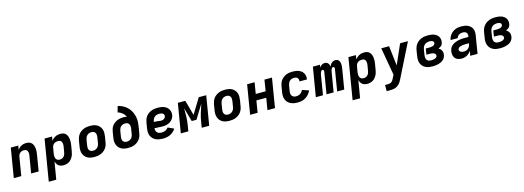

<svg xmlns="http://www.w3.org/2000/svg" viewBox="6 -1908 8988 3296"><g transform="rotate(-15 4500.0 -260.0)"><path d="M23 0 109 -520H242L230 -447Q243 -466 261 -482Q279 -498 299.5 -508.5Q320 -519 342 -523.5Q364 -528 386 -528Q413 -528 438.5 -519Q464 -510 481 -491Q498 -472 506.5 -447Q515 -422 518 -395.5Q521 -369 519 -341.5Q517 -314 512 -286L465 0H331Q344 -76 356.5 -152Q369 -228 382 -304Q384 -317 385 -330.5Q386 -344 384 -357Q382 -370 376.5 -382Q371 -394 362 -402.5Q353 -411 340.5 -414.5Q328 -418 314 -418Q296 -418 278 -412.5Q260 -407 245.5 -395Q231 -383 222.5 -366Q214 -349 211 -331L156 0Z M587 215 709 -520H842L830 -445Q843 -465 861.5 -481Q880 -497 901.5 -508Q923 -519 946 -523.5Q969 -528 991 -528Q1019 -528 1044.5 -519.5Q1070 -511 1087 -492Q1104 -473 1113 -448Q1122 -423 1125 -396Q1128 -369 1126.5 -341.5Q1125 -314 1120 -286L1103 -186Q1099 -162 1092 -138Q1085 -114 1072.5 -91.5Q1060 -69 1042.5 -49.5Q1025 -30 1003 -17Q981 -4 956 2Q931 8 907 8Q883 8 859.5 2Q836 -4 818.5 -18Q801 -32 789.5 -52.5Q778 -73 772 -95L720 215ZM870 -102Q889 -102 908 -109.5Q927 -117 941 -132Q955 -147 962.5 -166Q970 -185 973 -204L990 -304Q992 -318 992.5 -331.5Q993 -345 991 -358Q989 -371 983.5 -383Q978 -395 968.5 -403Q959 -411 946 -414.5Q933 -418 919 -418Q901 -418 882.5 -413Q864 -408 848 -396Q832 -384 823 -366.5Q814 -349 811 -331L794 -231Q792 -216 791 -200.5Q790 -185 792 -170.5Q794 -156 800 -143Q806 -130 816.5 -120.5Q827 -111 841 -106.5Q855 -102 870 -102Z M1457 8Q1425 8 1393.5 2.5Q1362 -3 1335 -17.5Q1308 -32 1288.5 -55.5Q1269 -79 1259 -108Q1249 -137 1248.5 -169Q1248 -201 1254 -234L1270 -334Q1275 -361 1285 -388Q1295 -415 1312.5 -439Q1330 -463 1354.5 -480.5Q1379 -498 1406 -509Q1433 -520 1461 -524Q1489 -528 1516 -528Q1549 -528 1580.5 -522.5Q1612 -517 1638.5 -502.5Q1665 -488 1685 -464.5Q1705 -441 1715 -412Q1725 -383 1725 -351Q1725 -319 1720 -286L1703 -186Q1699 -159 1689 -132Q1679 -105 1661 -81Q1643 -57 1619 -39.5Q1595 -22 1568 -11Q1541 0 1513 4Q1485 8 1457 8ZM1459 -102Q1479 -102 1499.5 -108.5Q1520 -115 1536 -130Q1552 -145 1561 -164.5Q1570 -184 1573 -204L1590 -304Q1593 -325 1592 -346Q1591 -367 1581.5 -384Q1572 -401 1554 -409.5Q1536 -418 1515 -418Q1495 -418 1474.5 -411.5Q1454 -405 1437.5 -390Q1421 -375 1412.5 -355.5Q1404 -336 1400 -316L1384 -216Q1380 -195 1381 -174Q1382 -153 1391.5 -136Q1401 -119 1419.5 -110.5Q1438 -102 1459 -102Z M2057 8Q2025 8 1993.5 2.5Q1962 -3 1935 -17.5Q1908 -32 1888.5 -55.5Q1869 -79 1859 -108Q1849 -137 1848.5 -169Q1848 -201 1854 -234L1870 -334Q1875 -361 1884.5 -387Q1894 -413 1911.5 -435.5Q1929 -458 1952.5 -475Q1976 -492 2002 -502.5Q2028 -513 2055 -518Q2082 -523 2108 -523Q2125 -523 2141 -521Q2157 -519 2172 -514Q2162 -535 2148.5 -553Q2135 -571 2117.5 -585.5Q2100 -600 2079.5 -611Q2059 -622 2036 -628L2066 -735Q2102 -727 2134.5 -712.5Q2167 -698 2195.5 -677.5Q2224 -657 2247 -630.5Q2270 -604 2287 -573Q2304 -542 2314.5 -507.5Q2325 -473 2329 -436.5Q2333 -400 2329.5 -362Q2326 -324 2320 -286L2303 -186Q2299 -159 2289 -132Q2279 -105 2261 -81Q2243 -57 2219 -39.5Q2195 -22 2168 -11Q2141 0 2113 4Q2085 8 2057 8ZM2059 -102Q2079 -102 2099.5 -108.5Q2120 -115 2136 -130Q2152 -145 2161 -164.5Q2170 -184 2173 -204L2188 -295Q2191 -309 2191.5 -323.5Q2192 -338 2189.5 -351.5Q2187 -365 2180.5 -377Q2174 -389 2163.5 -397.5Q2153 -406 2139.5 -409Q2126 -412 2112 -412Q2092 -412 2072.5 -406Q2053 -400 2037 -386.5Q2021 -373 2012.5 -354Q2004 -335 2000 -316L1984 -216Q1980 -195 1981 -174Q1982 -153 1991.5 -136Q2001 -119 2019.5 -110.5Q2038 -102 2059 -102Z M2677 8Q2643 8 2610 3Q2577 -2 2548 -15.5Q2519 -29 2497 -51.5Q2475 -74 2462.5 -103.5Q2450 -133 2449 -166.5Q2448 -200 2454 -234L2470 -334Q2475 -362 2485 -389Q2495 -416 2513 -440Q2531 -464 2556 -481.5Q2581 -499 2608 -509.5Q2635 -520 2663 -524Q2691 -528 2719 -528Q2747 -528 2775 -524.5Q2803 -521 2828.5 -511.5Q2854 -502 2875 -486Q2896 -470 2910 -447Q2924 -424 2929.5 -397Q2935 -370 2930 -341Q2926 -319 2915.5 -298Q2905 -277 2889 -259.5Q2873 -242 2852.5 -229Q2832 -216 2810 -208.5Q2788 -201 2766 -198.5Q2744 -196 2722 -196Q2704 -196 2686 -197Q2668 -198 2650 -199Q2632 -200 2614 -200.5Q2596 -201 2578 -203Q2575 -181 2580.5 -160.5Q2586 -140 2600 -125.5Q2614 -111 2634.5 -105Q2655 -99 2677 -99Q2693 -99 2710 -101.5Q2727 -104 2743 -111Q2759 -118 2773.5 -130Q2788 -142 2798 -156L2904 -108Q2886 -80 2860 -56.5Q2834 -33 2803.5 -18.5Q2773 -4 2740.5 2Q2708 8 2677 8ZM2723 -298Q2735 -298 2748.5 -301.5Q2762 -305 2773.5 -312.5Q2785 -320 2793 -332Q2801 -344 2803 -357Q2806 -373 2799 -386.5Q2792 -400 2779 -408Q2766 -416 2750.5 -418.5Q2735 -421 2719 -421Q2698 -421 2676 -415Q2654 -409 2636.5 -394Q2619 -379 2609.5 -358.5Q2600 -338 2596 -317L2595 -310Q2611 -308 2627 -307.5Q2643 -307 2659 -305.5Q2675 -304 2690.5 -301Q2706 -298 2723 -298Z M2991 0 3078 -520H3210L3285 -251L3450 -520H3582L3496 0H3363L3380 -104Q3386 -141 3394.5 -178.5Q3403 -216 3414.5 -253Q3426 -290 3439 -327Q3452 -364 3462 -401L3312 -156H3227L3158 -401Q3156 -364 3157 -327Q3158 -290 3157 -253Q3156 -216 3152 -178.5Q3148 -141 3142 -104L3125 0Z M3857 8Q3825 8 3793.5 2.5Q3762 -3 3735 -17.5Q3708 -32 3688.5 -55.5Q3669 -79 3659 -108Q3649 -137 3648.5 -169Q3648 -201 3654 -234L3670 -334Q3675 -361 3685 -388Q3695 -415 3712.5 -439Q3730 -463 3754.5 -480.5Q3779 -498 3806 -509Q3833 -520 3861 -524Q3889 -528 3916 -528Q3949 -528 3980.5 -522.5Q4012 -517 4038.5 -502.5Q4065 -488 4085 -464.5Q4105 -441 4115 -412Q4125 -383 4125 -351Q4125 -319 4120 -286L4103 -186Q4099 -159 4089 -132Q4079 -105 4061 -81Q4043 -57 4019 -39.5Q3995 -22 3968 -11Q3941 0 3913 4Q3885 8 3857 8ZM3859 -102Q3879 -102 3899.5 -108.5Q3920 -115 3936 -130Q3952 -145 3961 -164.5Q3970 -184 3973 -204L3990 -304Q3993 -325 3992 -346Q3991 -367 3981.5 -384Q3972 -401 3954 -409.5Q3936 -418 3915 -418Q3895 -418 3874.5 -411.5Q3854 -405 3837.5 -390Q3821 -375 3812.5 -355.5Q3804 -336 3800 -316L3784 -216Q3780 -195 3781 -174Q3782 -153 3791.5 -136Q3801 -119 3819.5 -110.5Q3838 -102 3859 -102Z M4223 0 4309 -520H4442L4409 -321H4585L4617 -520H4751L4665 0H4531L4566 -211H4391L4356 0Z M5070 8Q5036 8 5004 2.5Q4972 -3 4943.5 -16.5Q4915 -30 4894 -53Q4873 -76 4861.5 -105Q4850 -134 4849 -167.5Q4848 -201 4854 -234L4870 -334Q4875 -361 4884.5 -388Q4894 -415 4912 -438.5Q4930 -462 4953.5 -480Q4977 -498 5004 -509Q5031 -520 5058.5 -524Q5086 -528 5114 -528Q5142 -528 5170 -524.5Q5198 -521 5223.5 -511.5Q5249 -502 5270.5 -485.5Q5292 -469 5305.5 -446Q5319 -423 5323.5 -395.5Q5328 -368 5323 -339Q5323 -338 5322.5 -336.5Q5322 -335 5322 -334H5190Q5190 -335 5190 -335.5Q5190 -336 5190 -336Q5193 -353 5189 -369.5Q5185 -386 5174 -397.5Q5163 -409 5147 -413.5Q5131 -418 5114 -418Q5094 -418 5073.5 -411.5Q5053 -405 5037 -390Q5021 -375 5012.5 -355.5Q5004 -336 5000 -316L4984 -216Q4980 -194 4982 -172.5Q4984 -151 4996 -134Q5008 -117 5028 -109.5Q5048 -102 5070 -102Q5088 -102 5107 -106.5Q5126 -111 5143 -122Q5160 -133 5172.5 -148.5Q5185 -164 5193 -182L5310 -143Q5295 -109 5269.5 -79Q5244 -49 5211.5 -28.5Q5179 -8 5142 0Q5105 8 5070 8Z M5391 0 5478 -520H5604L5596 -469Q5603 -482 5613 -493Q5623 -504 5635.5 -512.5Q5648 -521 5661.5 -524.5Q5675 -528 5689 -528Q5706 -528 5721.5 -521.5Q5737 -515 5747.5 -503Q5758 -491 5763.5 -475.5Q5769 -460 5771 -443Q5778 -460 5788 -475.5Q5798 -491 5812 -503Q5826 -515 5843.5 -521.5Q5861 -528 5878 -528Q5896 -528 5912.5 -521Q5929 -514 5939 -500.5Q5949 -487 5954 -470.5Q5959 -454 5960.5 -436Q5962 -418 5960.5 -400Q5959 -382 5956 -363L5896 0H5770L5833 -384Q5834 -391 5834 -398Q5834 -405 5831 -411Q5828 -417 5822.5 -420Q5817 -423 5810 -423Q5802 -423 5795 -417.5Q5788 -412 5783.5 -405Q5779 -398 5776 -390Q5773 -382 5770.5 -374Q5768 -366 5766.5 -358Q5765 -350 5764 -342L5707 0H5581L5644 -384Q5645 -391 5645 -398Q5645 -405 5642 -411Q5639 -417 5633.5 -420Q5628 -423 5621 -423Q5613 -423 5606 -417.5Q5599 -412 5594.5 -405Q5590 -398 5587 -390Q5584 -382 5581.5 -374Q5579 -366 5577.5 -358Q5576 -350 5574 -342L5518 0Z M5987 215 6109 -520H6242L6230 -445Q6243 -465 6261.5 -481Q6280 -497 6301.5 -508Q6323 -519 6346 -523.5Q6369 -528 6391 -528Q6419 -528 6444.5 -519.5Q6470 -511 6487 -492Q6504 -473 6513 -448Q6522 -423 6525 -396Q6528 -369 6526.5 -341.5Q6525 -314 6520 -286L6503 -186Q6499 -162 6492 -138Q6485 -114 6472.5 -91.5Q6460 -69 6442.5 -49.5Q6425 -30 6403 -17Q6381 -4 6356 2Q6331 8 6307 8Q6283 8 6259.5 2Q6236 -4 6218.5 -18Q6201 -32 6189.5 -52.5Q6178 -73 6172 -95L6120 215ZM6270 -102Q6289 -102 6308 -109.5Q6327 -117 6341 -132Q6355 -147 6362.5 -166Q6370 -185 6373 -204L6390 -304Q6392 -318 6392.5 -331.5Q6393 -345 6391 -358Q6389 -371 6383.5 -383Q6378 -395 6368.5 -403Q6359 -411 6346 -414.5Q6333 -418 6319 -418Q6301 -418 6282.5 -413Q6264 -408 6248 -396Q6232 -384 6223 -366.5Q6214 -349 6211 -331L6194 -231Q6192 -216 6191 -200.5Q6190 -185 6192 -170.5Q6194 -156 6200 -143Q6206 -130 6216.5 -120.5Q6227 -111 6241 -106.5Q6255 -102 6270 -102Z M6593 215V105H6646Q6663 105 6680.5 100.5Q6698 96 6712 84Q6726 72 6735 56.5Q6744 41 6752 25L6753 24V23Q6753 23 6753 23Q6753 23 6753 23L6779 -28L6750 -194L6693 -520H6832L6873 -168L7028 -520H7167L6871 73Q6863 88 6855 103Q6847 118 6837 132Q6820 155 6798 173Q6776 191 6750.5 200.5Q6725 210 6698.5 212.5Q6672 215 6646 215Z M7468 8Q7435 8 7402.5 3Q7370 -2 7342 -16Q7314 -30 7292.5 -53Q7271 -76 7260.5 -105.5Q7250 -135 7249 -168Q7248 -201 7254 -234L7270 -334Q7275 -362 7285.5 -389.5Q7296 -417 7315 -441Q7334 -465 7359 -482.5Q7384 -500 7411.5 -510.5Q7439 -521 7468 -524.5Q7497 -528 7524 -528Q7551 -528 7577.5 -524.5Q7604 -521 7628 -512.5Q7652 -504 7672.5 -489Q7693 -474 7706 -453Q7719 -432 7723.5 -406Q7728 -380 7723 -353Q7721 -338 7714.5 -322.5Q7708 -307 7696.5 -295.5Q7685 -284 7670 -276Q7655 -268 7640 -262Q7657 -253 7671 -239.5Q7685 -226 7693.5 -209Q7702 -192 7704 -171.5Q7706 -151 7702 -130Q7698 -107 7686 -84.5Q7674 -62 7654 -45.5Q7634 -29 7611 -19Q7588 -9 7564 -3Q7540 3 7516 5.5Q7492 8 7468 8ZM7470 -99Q7481 -99 7491 -100Q7501 -101 7511.5 -102.5Q7522 -104 7532 -107.5Q7542 -111 7551.5 -116.5Q7561 -122 7568 -131Q7575 -140 7576 -150Q7579 -167 7569.5 -181Q7560 -195 7545 -201.5Q7530 -208 7513 -210.5Q7496 -213 7479 -213H7413L7430 -319H7497Q7506 -319 7516 -320Q7526 -321 7535.5 -322.5Q7545 -324 7555 -327Q7565 -330 7574 -335.5Q7583 -341 7589 -350Q7595 -359 7597 -368Q7599 -382 7593 -393.5Q7587 -405 7575.5 -411Q7564 -417 7551 -419Q7538 -421 7525 -421Q7503 -421 7480.5 -415.5Q7458 -410 7439.5 -395.5Q7421 -381 7410.5 -359.5Q7400 -338 7396 -317L7380 -217Q7377 -201 7377 -186Q7377 -171 7380.5 -156.5Q7384 -142 7392.5 -130.5Q7401 -119 7413 -111.5Q7425 -104 7440 -101.5Q7455 -99 7470 -99Z M7983 8Q7949 8 7917.5 -2.5Q7886 -13 7866.5 -37Q7847 -61 7841.5 -94Q7836 -127 7841 -161Q7845 -182 7853 -203Q7861 -224 7876 -241Q7891 -258 7910 -270.5Q7929 -283 7950 -292Q7971 -301 7992 -306.5Q8013 -312 8034.5 -315.5Q8056 -319 8077 -320Q8098 -321 8119 -321H8189L8191 -334Q8194 -352 8191 -369.5Q8188 -387 8176.5 -399Q8165 -411 8148.5 -416Q8132 -421 8114 -421Q8097 -421 8080 -417.5Q8063 -414 8047.5 -405Q8032 -396 8021 -380.5Q8010 -365 8006 -349H7879Q7883 -374 7894.5 -399Q7906 -424 7923 -445.5Q7940 -467 7963 -483.5Q7986 -500 8011 -510Q8036 -520 8062 -524Q8088 -528 8114 -528Q8144 -528 8173.5 -523.5Q8203 -519 8229 -507.5Q8255 -496 8275.5 -477Q8296 -458 8307.5 -432Q8319 -406 8320.5 -376.5Q8322 -347 8317 -317L8265 0H8135L8150 -86Q8136 -64 8117.5 -46Q8099 -28 8077 -15.5Q8055 -3 8031 2.5Q8007 8 7983 8ZM8052 -99Q8074 -99 8096 -107Q8118 -115 8134 -132Q8150 -149 8158.5 -170.5Q8167 -192 8171 -214H8119Q8109 -214 8098.5 -214Q8088 -214 8077.5 -213Q8067 -212 8057 -210.5Q8047 -209 8036.5 -207Q8026 -205 8015.5 -201.5Q8005 -198 7995.5 -193Q7986 -188 7979 -179Q7972 -170 7970 -160Q7968 -145 7975 -131.5Q7982 -118 7994.5 -111Q8007 -104 8022 -101.5Q8037 -99 8052 -99Z M8668 8Q8635 8 8602.5 3Q8570 -2 8542 -16Q8514 -30 8492.5 -53Q8471 -76 8460.5 -105.5Q8450 -135 8449 -168Q8448 -201 8454 -234L8470 -334Q8475 -362 8485.5 -389.5Q8496 -417 8515 -441Q8534 -465 8559 -482.5Q8584 -500 8611.5 -510.5Q8639 -521 8668 -524.5Q8697 -528 8724 -528Q8751 -528 8777.5 -524.5Q8804 -521 8828 -512.5Q8852 -504 8872.5 -489Q8893 -474 8906 -453Q8919 -432 8923.5 -406Q8928 -380 8923 -353Q8921 -338 8914.5 -322.5Q8908 -307 8896.5 -295.5Q8885 -284 8870 -276Q8855 -268 8840 -262Q8857 -253 8871 -239.5Q8885 -226 8893.5 -209Q8902 -192 8904 -171.5Q8906 -151 8902 -130Q8898 -107 8886 -84.5Q8874 -62 8854 -45.5Q8834 -29 8811 -19Q8788 -9 8764 -3Q8740 3 8716 5.5Q8692 8 8668 8ZM8670 -99Q8681 -99 8691 -100Q8701 -101 8711.5 -102.5Q8722 -104 8732 -107.5Q8742 -111 8751.5 -116.5Q8761 -122 8768 -131Q8775 -140 8776 -150Q8779 -167 8769.5 -181Q8760 -195 8745 -201.5Q8730 -208 8713 -210.5Q8696 -213 8679 -213H8613L8630 -319H8697Q8706 -319 8716 -320Q8726 -321 8735.5 -322.5Q8745 -324 8755 -327Q8765 -330 8774 -335.5Q8783 -341 8789 -350Q8795 -359 8797 -368Q8799 -382 8793 -393.5Q8787 -405 8775.5 -411Q8764 -417 8751 -419Q8738 -421 8725 -421Q8703 -421 8680.5 -415.5Q8658 -410 8639.5 -395.5Q8621 -381 8610.5 -359.5Q8600 -338 8596 -317L8580 -217Q8577 -201 8577 -186Q8577 -171 8580.5 -156.5Q8584 -142 8592.5 -130.5Q8601 -119 8613 -111.5Q8625 -104 8640 -101.5Q8655 -99 8670 -99Z"/></g></svg>

Font: Iosevka SS04 XBd Ex
Style: Italic
Weight: 800
Width: 7
Italic angle: -9°
Monospace: yes
Designer: Belleve Invis
Foundry: Belleve Invis
Version: Version 19.0.0; ttfautohint (v1.8.4)